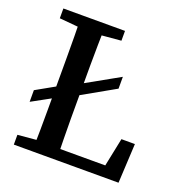

<svg xmlns="http://www.w3.org/2000/svg" viewBox="-122 -775 844 884"><g transform="rotate(20 300.5 -333.5)"><path d="M405 -465V-407L198 -290V-349ZM185 -348V-289L41 -210V-267ZM40 0V-48L174 -60H186V0ZM129 0Q131 -52 131.5 -103Q132 -154 132 -205Q132 -256 132 -305V-357Q132 -410 132 -461.5Q132 -513 131.5 -565Q131 -617 129 -667H249Q248 -616 247 -564.5Q246 -513 246 -461Q246 -409 246 -357V-294Q246 -250 246 -201.5Q246 -153 247 -102Q248 -51 249 0ZM189 0V-54H500L462 -23L497 -193H563L553 0ZM40 -619V-667H342V-619L205 -607H174Z"/></g></svg>

Font: Source Serif 4 18pt Medium
Style: Regular
Weight: 500
Designer: Frank Grießhammer
Foundry: Adobe Systems Incorporated
Version: Version 4.004;hotconv 1.0.116;makeotfexe 2.5.65601